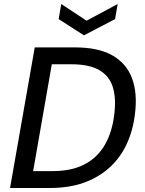

<svg xmlns="http://www.w3.org/2000/svg" viewBox="-20 -936 722 956"><path d="M30 0 153 -700H353Q470 -700 540 -660Q610 -620 637.5 -546Q665 -472 652 -369Q642 -285 610 -217Q578 -149 524 -100.5Q470 -52 396.5 -26Q323 0 229 0ZM145 -84H241Q338 -84 402.5 -118.5Q467 -153 503 -216.5Q539 -280 549 -367Q559 -446 542 -501.5Q525 -557 475 -586.5Q425 -616 334 -616H238ZM566 -916 553 -841 398 -760 272 -841 285 -916 411 -833Z"/></svg>

Font: DM Sans 11pt Medium
Style: Italic
Weight: 500
Italic angle: -10°
Version: Version 4.004;gftools[0.9.30]